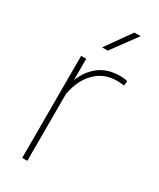

<svg xmlns="http://www.w3.org/2000/svg" viewBox="-189 -799 713 861"><g transform="rotate(30 167.0 -369.0)"><path d="M110.4 0H84V-528.3H110.4V-436.5ZM316.9 -509.3Q309.1 -510.3 300.5 -511.2Q292 -512.2 282.7 -512.2Q223.6 -512.2 184.1 -481Q144.5 -449.7 124.8 -397.7Q105 -345.7 105 -283.2L87.4 -281.7Q87.4 -356 108.9 -413.8Q130.4 -471.7 173.6 -504.9Q216.8 -538.1 282.7 -538.1Q294.9 -538.1 304.2 -536.6Q313.5 -535.2 319.8 -532.7ZM238.8 -738.3H271L175.8 -608.4H146.5Z"/></g></svg>

Font: Heebo Thin
Style: Regular
Weight: 250
Designer: Oded Ezer
Foundry: Ezer Type House
Version: Version 3.100